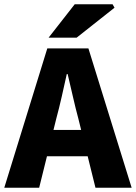

<svg xmlns="http://www.w3.org/2000/svg" viewBox="-28 -877 635 897"><path d="M-8 0 193 -651H385L587 0H418L338 -323Q325 -371 312.5 -426Q300 -481 288 -531H284Q273 -481 260.5 -426Q248 -371 235 -323L155 0ZM130 -147V-270H446V-147ZM199 -701 321 -857H498L507 -841L330 -701Z"/></svg>

Font: Source Sans 3 ExtraBold
Style: Regular
Weight: 800
Designer: Paul D. Hunt
Foundry: Adobe
Version: Version 3.052;hotconv 1.1.0;makeotfexe 2.6.0